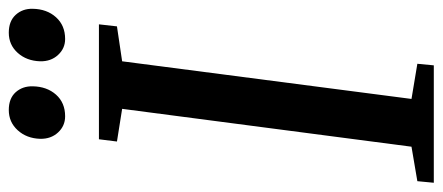

<svg xmlns="http://www.w3.org/2000/svg" viewBox="-298 -684 983 426"><g transform="rotate(-90 193.0 -471.5)"><path d="M0 0 3.5 -36.5 80 -49.5 164 -691.5 91.5 -703 96.5 -743H351.5L347 -703L269.5 -691.5L186 -49.5L264 -36.5L260.5 0ZM147.5 -818Q126 -818 111.5 -833.8Q97 -849.5 97.5 -873.5Q98.5 -903.5 116.5 -923.2Q134.5 -943 161.5 -943Q187 -943 200.8 -927.8Q214.5 -912.5 214 -890Q213.5 -858.5 195.5 -838.2Q177.5 -818 147.5 -818ZM319 -818Q298 -818 283.5 -833.8Q269 -849.5 269.5 -873.5Q270.5 -903.5 288.2 -923.2Q306 -943 333 -943Q358.5 -943 372.5 -927.8Q386.5 -912.5 386 -890Q385.5 -858.5 367.2 -838.2Q349 -818 319 -818Z"/></g></svg>

Font: Merriweather 36pt
Style: Italic
Weight: 400
Italic angle: -7.8°
Version: Version 2.101